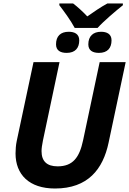

<svg xmlns="http://www.w3.org/2000/svg" viewBox="-20 -1070 740 1100"><path d="M295 10C484 10 570 -101 602 -252L700 -714H551L456 -266C435 -167 397 -117 310 -117C249 -117 218 -146 218 -204C218 -220 221 -240 226 -265L321 -714H172L76 -263C71 -240 69 -212 69 -191C69 -70 147 10 295 10ZM408 -910H539C574 -949 645 -1009 684 -1040V-1050H595C556 -1029 519 -1003 480 -976C457 -1001 422 -1033 399 -1050H320V-1040C347 -1005 385 -953 408 -910ZM301 -816C301 -780 327 -767 362 -767C411 -767 434 -795 434 -839C434 -876 406 -888 374 -888C327 -888 301 -863 301 -816ZM486 -816C486 -780 512 -767 547 -767C596 -767 619 -795 619 -839C619 -876 591 -888 559 -888C514 -888 486 -863 486 -816Z"/></svg>

Font: BC Sans
Style: Bold Italic
Weight: 700
Italic angle: -12°
Designer: Monotype Design Team
Province of B.C.
Foundry: Monotype Imaging Inc.
Version: Version 2.000;GOOG;noto-source:20170915:90ef993387c0